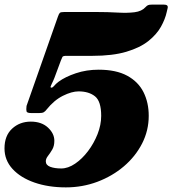

<svg xmlns="http://www.w3.org/2000/svg" viewBox="-22 -802 748 832"><path d="M-2.5 -159Q-2.5 -214 30.5 -244.5Q63.5 -275 111.5 -275Q158 -275 185.8 -249.2Q213.5 -223.5 213.5 -192Q213.5 -169 204.2 -153.5Q195 -138 185.8 -126.2Q176.5 -114.5 176.5 -103Q176.5 -86.5 195.5 -79.2Q214.5 -72 243.5 -72Q273 -72 303.5 -92.8Q334 -113.5 359.5 -147.2Q385 -181 400.8 -221Q416.5 -261 416.5 -300Q416.5 -363 389.8 -384.5Q363 -406 318.5 -406Q289 -406 250.8 -387Q212.5 -368 180 -327.5Q174 -319.5 167.8 -315.8Q161.5 -312 147 -312H115Q95 -312 93 -319.2Q91 -326.5 93 -343L229 -730Q233.5 -743 237.5 -746.5Q241.5 -750 257 -750H394.5Q445 -750 487.5 -747.5Q530 -745 561.2 -749Q592.5 -753 609 -771.5Q614 -777 619.2 -779.5Q624.5 -782 636 -782H688.5Q708 -782 704.5 -767L700.5 -750Q694 -719.5 675.5 -686.2Q657 -653 621 -624.2Q585 -595.5 525.8 -577.8Q466.5 -560 377.5 -560H265Q251 -560 248.5 -555.2Q246 -550.5 241.5 -539L214 -465Q209 -452 202 -438.2Q195 -424.5 198 -423Q203.5 -419.5 211.8 -429.2Q220 -439 232 -448Q260.5 -469 306.5 -484.5Q352.5 -500 405.5 -500Q481 -500 529 -474Q577 -448 599.8 -402.8Q622.5 -357.5 622.5 -300Q622.5 -236.5 593.8 -180.2Q565 -124 514.8 -81.2Q464.5 -38.5 399.8 -14.2Q335 10 263.5 10Q187.5 10 127.2 -11Q67 -32 32.2 -70Q-2.5 -108 -2.5 -159Z"/></svg>

Font: Besley* Fatface
Style: Italic
Weight: 900
Italic angle: -13°
Designer: Owen Earl
Foundry: indestructible type*
Version: Version 3.000; ttfautohint (v1.8.3)